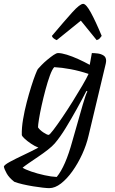

<svg xmlns="http://www.w3.org/2000/svg" viewBox="-84 -775 594 995"><path d="M171 200Q160 200 137.5 197.5Q115 195 87.5 190.5Q60 186 34 180Q8 174 -10 167Q-37 146 -49.5 123.5Q-62 101 -64 88Q-61 79 -32.5 63.5Q-4 48 36.5 29Q77 10 115 -10Q95 -18 76 -31Q57 -44 44 -56Q31 -68 29 -75Q28 -112 35.5 -156.5Q43 -201 54.5 -245Q66 -289 78 -327Q90 -365 99.5 -389Q109 -413 112 -417Q118 -424 131.5 -438Q145 -452 162 -466Q179 -480 193.5 -490Q208 -500 217 -500Q235 -500 262.5 -491.5Q290 -483 321 -469Q352 -455 381 -439L392 -500Q404 -500 421.5 -498Q439 -496 452.5 -487.5Q466 -479 466 -460Q466 -459 465.5 -454.5Q465 -450 464 -445L375 -72Q364 -24 342 24Q320 72 291.5 112Q263 152 232 176Q201 200 171 200ZM168 -76Q173 -76 192.5 -101.5Q212 -127 238.5 -166Q265 -205 292.5 -249Q320 -293 342.5 -331.5Q365 -370 375 -392Q327 -408 281.5 -416.5Q236 -425 197 -427Q186 -415 174.5 -383.5Q163 -352 152 -311Q141 -270 132 -229.5Q123 -189 118 -158Q113 -127 113 -115Q122 -101 141 -88.5Q160 -76 168 -76ZM210 142Q255 88 291 -44L345 -233Q352 -257 358.5 -276Q365 -295 369 -301L364 -304Q342 -261 314 -210.5Q286 -160 257 -112.5Q228 -65 200 -32Q187 -17 164 1Q141 19 115 36.5Q89 54 66.5 69.5Q44 85 33 94Q46 103 78 114Q110 125 146.5 133Q183 141 210 142ZM210 -567Q200 -571 193 -577Q186 -583 185 -589Q250 -666 290 -710.5Q330 -755 347 -755Q362 -755 386.5 -710.5Q411 -666 443 -589Q439 -584 433.5 -577Q428 -570 417 -567L335 -668Z"/></svg>

Font: Texturina
Style: Italic
Weight: 400
Italic angle: -11°
Designer: Guillermo Torres Carreño
Foundry: Omnibus-Type
Version: Version 1.002; ttfautohint (v1.8.3)